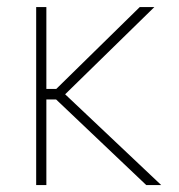

<svg xmlns="http://www.w3.org/2000/svg" viewBox="-20 -532 515 552"><path d="M84 0V-511.7H113.3V-276.4H153.3L128.9 -263.7L381.8 -511.7H423.8L158.2 -252V-269.5L443.4 0H400.4L128.9 -257.8L153.3 -246.1H113.3V0Z"/></svg>

Font: Reddit Sans ExtraLight
Style: Regular
Weight: 250
Designer: Stephen Hutchings
Foundry: Reddit
Version: Version 1.014